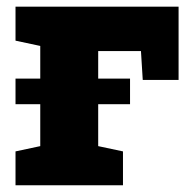

<svg xmlns="http://www.w3.org/2000/svg" viewBox="-20 -548 575 568"><path d="M25.9 0V-100.1L99.1 -115.7V-412.1L25.9 -427.7V-528.3H508.3V-311.5H402.3L397 -397H270.5V-115.7L343.8 -100.1V0ZM25.9 -239.7V-315.4H364.7V-239.7Z"/></svg>

Font: Roboto Slab Black
Style: Regular
Weight: 900
Designer: Google
Version: Version 2.000; ttfautohint (v1.8.1.43-b0c9)